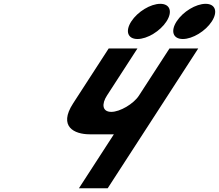

<svg xmlns="http://www.w3.org/2000/svg" viewBox="-20 -986 1145 1004"><path d="M818.2 -966C767.2 -966 699.6 -925 666.6 -874C633.6 -823 648 -782 699 -782C750 -782 817.6 -823 850.6 -874C883.6 -925 869.2 -966 818.2 -966ZM1055.2 -966C1004.2 -966 936.6 -925 903.6 -874C870.6 -823 885 -782 936 -782C987 -782 1054.6 -823 1087.6 -874C1120.6 -925 1106.2 -966 1055.2 -966ZM1016.6 -732.5H866.2L706.5 -486C678.4 -442.7 607.3 -401 562.2 -401C513.8 -401 511 -442.7 539.1 -486L698.7 -732.5H548.3L362.2 -445.2C283.5 -323.7 368.9 -283.7 448.8 -283.7H575.5L392.7 -1.5H543.1Z"/></svg>

Font: Hussar
Style: BdWodka
Weight: 700
Foundry: Cannot Into Space Fonts
Version: Version 2.00